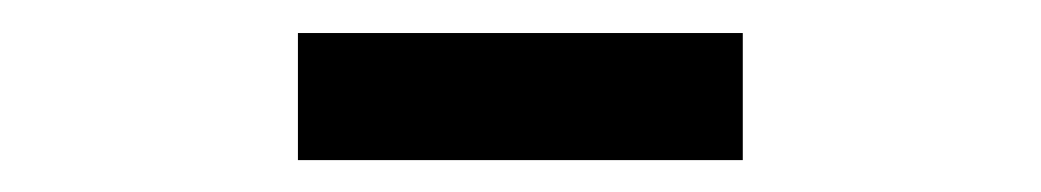

<svg xmlns="http://www.w3.org/2000/svg" viewBox="-20 -325 640 118"><path d="M163.1 -226.6V-304.7H436.5V-226.6Z"/></svg>

Font: Cousine
Style: Regular
Weight: 400
Monospace: yes
Designer: Steve Matteson
Foundry: Ascender Corporation
Version: Version 1.20